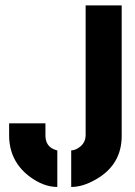

<svg xmlns="http://www.w3.org/2000/svg" viewBox="-20 -704 513 728"><path d="M14.6 -188.5V-236.3H152.3V-188.5Q153.3 -147.5 190.4 -135.7Q194.3 -133.8 197.3 -133.8V4.9Q143.6 4.9 88.9 -37.1Q15.6 -94.7 14.6 -188.5ZM250 4.9V-133.8Q267.6 -133.8 287.1 -150.4Q303.7 -166 304.7 -188.5V-683.6H441.4V-188.5Q441.4 -80.1 344.7 -24.4Q294.9 4.9 250 4.9Z"/></svg>

Font: Post No Bills Colombo ExtraBold
Style: Regular
Weight: 800
Designer: Kosala Senevirathne, Siva Puranthara, Lasantha Premarathna, Tharique Azeez
Foundry: Mooniak
Version: Version 1.220 ; ttfautohint (v1.6)